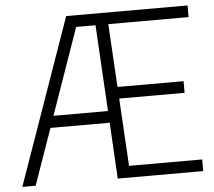

<svg xmlns="http://www.w3.org/2000/svg" viewBox="-52 -797 953 854"><g transform="rotate(-5 424.0 -370.0)"><path d="M13.5 0 274 -740H816V-688H457.5L474 -406H769V-354H477L494.5 -52H821V0H439.5L425.5 -250.5H161L73 0ZM314 -688 179 -303H422.5L400.5 -688Z"/></g></svg>

Font: Encode Sans SmCnd Lt
Style: Regular
Weight: 300
Width: 4
Designer: Multiple Designers
Foundry: Impallari Type
Version: Version 3.002; ttfautohint (v1.8.3) -l 8 -r 50 -G 200 -x 14 